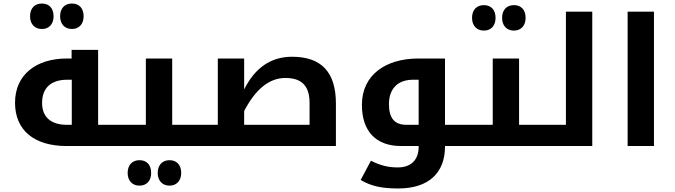

<svg xmlns="http://www.w3.org/2000/svg" viewBox="-20 -826 3819 1086"><path d="M217 -662C257 -662 283 -689 283 -734C283 -779 258 -806 217 -806C176 -806 150 -779 150 -734C150 -690 176 -662 217 -662ZM387 -662C427 -662 453 -690 453 -734C453 -779 428 -806 387 -806C346 -806 320 -779 320 -734C320 -690 346 -662 387 -662Z M357 0H660C663 0 665 -2 665 -5V-116C665 -119 663 -120 660 -120H535V-544H385V-495H357C188 -495 65 -406 65 -245C65 -90 172 0 357 0ZM386 -120H358C267 -120 218 -165 218 -244C218 -329 269 -375 360 -375H386Z M769 224C809 224 835 197 835 152C835 107 810 80 769 80C728 80 702 108 702 152C702 196 728 224 769 224ZM939 224C979 224 1005 196 1005 152C1005 108 980 80 939 80C898 80 872 108 872 152C872 196 898 224 939 224Z M650 0H1104C1107 0 1109 -2 1109 -5V-116C1109 -119 1107 -120 1104 -120H954V-495H805V-120H650C647 -120 645 -119 645 -116V-5C645 -2 647 0 650 0Z M1094 0H1880V-240C1880 -420 1796 -505 1632 -505C1513 -505 1422 -443 1361 -320V-495H1212V-120H1094C1091 -120 1089 -119 1089 -116V-5C1089 -2 1091 0 1094 0ZM1731 -120H1361V-198C1426 -323 1504 -385 1594 -385C1687 -385 1731 -340 1731 -243Z M2233 240C2401 240 2497 155 2497 3V0H2622C2625 0 2627 -2 2627 -5V-116C2627 -119 2625 -120 2622 -120H2497V-495H2345C2163 -495 2027 -403 2027 -233C2027 -84 2106 0 2249 0H2348V5C2348 77 2306 121 2230 121C2178 121 2133 111 2078 83L2020 192C2081 228 2142 240 2233 240ZM2348 -120H2279C2212 -120 2180 -157 2180 -237C2180 -325 2231 -375 2316 -375H2348Z M2717 -653C2757 -653 2783 -680 2783 -725C2783 -770 2758 -797 2717 -797C2676 -797 2650 -770 2650 -725C2650 -681 2676 -653 2717 -653ZM2887 -653C2927 -653 2953 -681 2953 -725C2953 -770 2928 -797 2887 -797C2846 -797 2820 -770 2820 -725C2820 -681 2846 -653 2887 -653Z M2612 0H3066C3069 0 3071 -2 3071 -5V-116C3071 -119 3069 -120 3066 -120H2916V-495H2767V-120H2612C2609 -120 2607 -119 2607 -116V-5C2607 -2 2609 0 2612 0Z M3056 0H3330V-760H3181V-120H3056C3053 -120 3051 -119 3051 -116V-5C3051 -2 3053 0 3056 0Z M3530 -760V0H3679V-760Z"/></svg>

Font: Noto Kufi Arabic
Style: Bold
Weight: 700
Designer: Monotype Design Team, David Williams, Khaled Hosny
Foundry: Google LLC
Version: Version 2.109